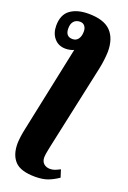

<svg xmlns="http://www.w3.org/2000/svg" viewBox="-186 -825 749 1125"><g transform="rotate(20 188.5 -262.5)"><path d="M28 92Q29 51 41 -4L153 -537Q144 -532 129.5 -529Q115 -526 102 -526Q58 -526 31.5 -556.5Q5 -587 5 -635Q5 -703 47 -734Q89 -765 160 -765Q256 -765 299 -721Q342 -677 342 -594Q340 -541 329 -488L216 36L210 65Q203 100 203 113Q203 140 218.5 153.5Q234 167 257 167Q273 167 286.5 162Q300 157 319 147L334 194Q300 217 268.5 228.5Q237 240 191 240Q101 240 64.5 201.5Q28 163 28 92ZM169 -657Q169 -678 158.5 -691Q148 -704 130 -704Q105 -704 91 -688.5Q77 -673 77 -644Q77 -593 121 -593Q144 -593 156.5 -610.5Q169 -628 169 -657Z"/></g></svg>

Font: Noto Serif NarrowBlack
Style: Italic
Weight: 900
Width: 4
Italic angle: -12°
Designer: Monotype Design Team
Foundry: Monotype Imaging Inc.
Version: Version 1.001